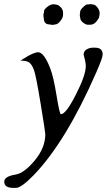

<svg xmlns="http://www.w3.org/2000/svg" viewBox="-34 -684 519 920"><path d="M223.1 -663.6H225.1L239.7 -661.1Q245.1 -661.1 256.6 -649.7Q268.1 -638.2 268.1 -623.5V-612.8Q268.1 -599.1 255.1 -583Q242.2 -566.9 230.5 -566.9Q227.5 -565.9 226.1 -565.9L218.8 -564.9H215.8L203.6 -566.9Q175.8 -566.9 175.8 -597.7L174.3 -605V-615.7Q177.2 -624.5 177.2 -631.6Q177.2 -638.7 192.6 -651.1Q208 -663.6 223.1 -663.6ZM397.9 -565.4H387.2Q377 -565.4 364 -575.9Q351.1 -586.4 351.1 -595.2L348.6 -607.4V-616.7Q350.1 -621.1 350.1 -628.4Q350.1 -635.7 363.3 -648.9Q376.5 -662.1 382.8 -662.6Q389.2 -663.1 390.6 -663.1L397.9 -664.1H401.4L413.1 -662.1Q421.9 -662.1 432.6 -648.7Q443.4 -635.3 443.4 -620.6V-616.2L442.9 -614.7V-612.8L440.9 -602.5Q440.9 -597.2 428.2 -581.3Q415.5 -565.4 397.9 -565.4ZM148.9 -433.6Q176.8 -433.6 206.5 -356.9Q222.2 -317.4 236.8 -227.1Q251.5 -136.7 257.8 -136.7Q281.7 -136.7 329.3 -230.2Q377 -323.7 377 -366.7Q377 -377.4 374.5 -390.1L372.1 -401.4L366.7 -421.4Q366.7 -439 381.1 -447.3Q395.5 -455.6 410.6 -455.6H421.4Q458 -455.6 458 -422.9Q458 -407.2 427.2 -336.9Q281.2 -3.4 126.5 156.2Q67.9 216.3 42.5 216.3H29.8Q-13.7 216.3 -13.7 186.5Q-13.7 161.1 41.5 152.3Q82 145.5 132.6 84.7Q183.1 23.9 183.1 -41Q183.1 -50.8 160.9 -186Q138.7 -321.3 128.9 -347.9Q119.1 -374.5 106.7 -384Q94.2 -393.6 64 -393.6Q67.4 -395.5 78.1 -402.3Q127 -433.6 148.9 -433.6Z"/></svg>

Font: Averia Serif Libre Light
Style: Italic
Weight: 300
Italic angle: -8.5°
Version: Version 1.002